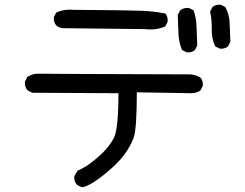

<svg xmlns="http://www.w3.org/2000/svg" viewBox="-20 -737 1040 816"><path d="M333 58.6Q317.4 56.6 305.7 46.9Q293.9 33.2 295.9 11.7L309.6 -11.7Q336.9 -23.4 361.3 -41Q385.7 -58.6 414.1 -85.4Q442.4 -112.3 462.9 -148.4Q483.4 -184.6 483.4 -340.8L117.2 -342.8L97.7 -352.5Q84 -368.2 85.9 -389.6L95.7 -409.2Q117.2 -424.8 145.5 -423.8Q173.8 -422.9 789.1 -420.9Q812.5 -418.9 832 -407.2Q843.8 -393.6 841.8 -372.1L832 -352.5Q814.5 -340.8 793 -340.8L561.5 -344.7Q561.5 -188.5 547.9 -151.4Q534.2 -114.3 506.3 -77.1Q478.5 -40 423.3 4.4Q368.2 48.8 333 58.6ZM773.4 -514.6 753.9 -524.4Q739.3 -557.6 738.3 -597.2Q737.3 -636.7 735.4 -673.8L746.1 -693.4Q761.7 -705.1 783.2 -703.1L802.7 -693.4Q814.5 -660.2 815.4 -620.6Q816.4 -581.1 818.4 -543.9L808.6 -524.4Q794.9 -512.7 773.4 -514.6ZM914.1 -530.3 894.5 -540Q878.9 -573.2 879.9 -612.8Q880.9 -652.3 873 -687.5L882.8 -707Q896.5 -718.8 918 -716.8L937.5 -707Q955.1 -675.8 956.1 -636.7Q957 -597.7 959 -559.6L949.2 -540Q935.5 -528.3 914.1 -530.3ZM594.7 -613.3 247.1 -617.2Q230.5 -619.1 218.8 -628.9Q207 -642.6 209 -664.1L218.8 -683.6Q252.9 -699.2 292 -695.3Q524.4 -693.4 578.1 -691.4Q631.8 -689.5 682.6 -679.7Q694.3 -666 692.4 -644.5L682.6 -625Q643.6 -607.4 594.7 -613.3Z"/></svg>

Font: NaikaiFont
Style: Regular
Weight: 400
Version: Version 1.67